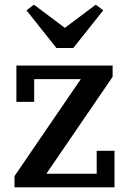

<svg xmlns="http://www.w3.org/2000/svg" viewBox="-20 -800 551 820"><path d="M42 -48 325 -462H126V-365H50V-520H461V-472L178 -58H393V-156H469V0H42ZM93 -756 125 -780 257 -681 389 -780 421 -756 293 -595H221Z"/></svg>

Font: IBM Plex Serif Medium
Style: Regular
Weight: 500
Designer: Mike Abbink, Paul van der Laan, Pieter van Rosmalen
Foundry: Bold Monday
Version: Version 2.5